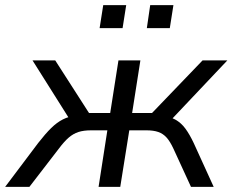

<svg xmlns="http://www.w3.org/2000/svg" viewBox="-53 -724 901 744"><path d="M-33 0 95 -170Q123 -206 145.5 -228Q168 -250 191 -261.5Q214 -273 242 -276L223 -252L73 -490H161L292 -286H374L406 -490H491L459 -286H536L732 -490H828L603 -252L572 -276Q604 -273 626.5 -260.5Q649 -248 665.5 -225.5Q682 -203 698 -169L775 0H687L619 -148Q606 -176 592.5 -191Q579 -206 560.5 -212.5Q542 -219 514 -219H448L413 0H329L363 -219H301Q271 -219 251 -212.5Q231 -206 213.5 -191Q196 -176 175 -148L61 0ZM516 -615 529 -704H619L605 -615ZM333 -615 347 -704H436L422 -615Z"/></svg>

Font: Nunito Sans 10pt
Style: Italic
Weight: 400
Italic angle: -9°
Designer: Vernon Adams
Foundry: Vernon Adams
Version: Version 3.101;gftools[0.9.27]